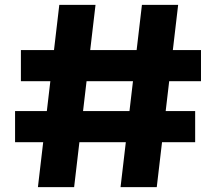

<svg xmlns="http://www.w3.org/2000/svg" viewBox="-20 -770 890 790"><path d="M224 -750H373L285 0H136ZM564 -750H713L625 0H476ZM66 -564H807V-436H66ZM42 -313H783V-185H42Z"/></svg>

Font: Unbounded SemiBold
Style: Regular
Weight: 600
Designer: Luke Prowse, Jean-Baptiste Morizot, Fátima Lázaro, Florian Runge
Foundry: NaN
Version: Version 1.700